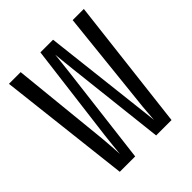

<svg xmlns="http://www.w3.org/2000/svg" viewBox="-199 -864 997 997"><g transform="rotate(-45 300.0 -365.0)"><path d="M109 0 25 -730H111L166 -190Q169 -157 171.5 -121.5Q174 -86 175 -65Q177 -86 180.5 -121.5Q184 -157 188 -190L256 -730H349L411 -190Q415 -157 419 -121.5Q423 -86 425 -65Q427 -86 429.5 -121.5Q432 -157 436 -190L493 -730H575L489 0H376L314 -550Q310 -584 307 -616.5Q304 -649 302 -667Q300 -649 296.5 -616.5Q293 -584 289 -550L222 0Z"/></g></svg>

Font: Liga JetBrainsMono Nerd Font
Style: Regular
Weight: 400
Designer: Philipp Nurullin, Konstantin Bulenkov
Foundry: JetBrains
Version: Version 2.225; ttfautohint (v1.8.3)